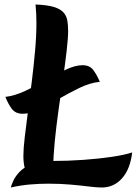

<svg xmlns="http://www.w3.org/2000/svg" viewBox="-20 -822 608 854"><path d="M219 -30 112 -31Q96 -51 90 -74.5Q84 -98 84 -129Q84 -160 90 -211.5Q96 -263 104.5 -327Q113 -391 121.5 -460Q130 -529 136 -596Q142 -663 142 -720Q142 -741 141 -762Q140 -783 138 -802Q190 -800 219.5 -791Q249 -782 262.5 -766.5Q276 -751 279.5 -730.5Q283 -710 283 -684Q283 -652 276.5 -596Q270 -540 260 -471Q250 -402 240 -330Q230 -258 223.5 -192.5Q217 -127 217 -78Q217 -65 217.5 -53Q218 -41 219 -30ZM28 12Q31 0 40 -19.5Q49 -39 68.5 -59Q88 -79 122 -92.5Q156 -106 209 -106Q282 -106 351.5 -111Q421 -116 478 -124.5Q535 -133 568 -144Q559 -69 522.5 -28.5Q486 12 433 12Q410 12 374.5 7.5Q339 3 293.5 -1Q248 -5 195 -5Q156 -5 114 -1.5Q72 2 28 12ZM4 -391Q46 -396 93 -418Q140 -440 186 -466.5Q232 -493 273.5 -512.5Q315 -532 347 -532Q379 -532 395 -510.5Q411 -489 424 -458Q381 -454 334.5 -431.5Q288 -409 242 -382.5Q196 -356 155 -336Q114 -316 81 -316Q49 -316 32.5 -338Q16 -360 4 -391Z"/></svg>

Font: Merienda
Style: Bold
Weight: 700
Designer: Eduardo Rodriguez Tunni
Foundry: Eduardo Rodriguez Tunni
Version: Version 2.001